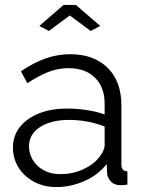

<svg xmlns="http://www.w3.org/2000/svg" viewBox="-20 -750 585 780"><path d="M32.6 -150.4Q32.6 -198.6 60.9 -234.1Q89.1 -269.6 138.5 -289.3Q187.9 -309 253 -309Q290.6 -309 331.9 -302.9Q373.1 -296.8 405.1 -284.9V-329.1Q405.1 -395.3 366 -434.2Q326.9 -473.1 257.7 -473.1Q216.5 -473.1 175.8 -457.3Q135.1 -441.5 91.1 -412L65 -460.4Q115.7 -495.1 164.9 -512.5Q214.2 -529.8 264.8 -529.8Q360.9 -529.8 417 -474.8Q473.1 -419.7 473.1 -322.8V-82.3Q473.1 -68.1 479 -61.3Q484.9 -54.6 497.6 -53.9V0Q486.6 1.4 479.1 2Q471.5 2.5 466.6 2.2Q441.8 1.1 429.1 -14Q416.4 -29.1 415 -46.4L413.6 -83.8Q379 -39.2 323.1 -14.6Q267.2 10 209.1 10Q158.6 10 118.5 -11.4Q78.4 -32.7 55.5 -69.2Q32.6 -105.7 32.6 -150.4ZM382.4 -110.5Q393.2 -123.6 399.2 -136.9Q405.1 -150.2 405.1 -159.9V-236.1Q371.5 -249.3 334.7 -256.1Q297.9 -262.9 260.8 -262.9Q187.9 -262.9 142.8 -233.9Q97.8 -204.9 97.8 -155.4Q97.8 -126.2 113.1 -100.4Q128.3 -74.5 157.1 -58.5Q185.8 -42.5 225.3 -42.5Q274 -42.5 316.4 -61.5Q358.9 -80.5 382.4 -110.5ZM139.8 -644.7 238.4 -730H288.3L386.9 -644.7L348.4 -624.2L263.4 -687.2L178.4 -624.2Z"/></svg>

Font: Raleway Thin
Style: Regular
Weight: 100
Designer: Matt McInerney, Pablo Impallari, Rodrigo Fuenzalida
Foundry: Matt McInerney, Pablo Impallari, Rodrigo Fuenzalida
Version: Version 4.026